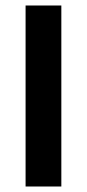

<svg xmlns="http://www.w3.org/2000/svg" viewBox="-20 -678 315 698"><path d="M203 -658H73V0H203Z"/></svg>

Font: Noto Sans Oriya Cond Bold
Style: Bold
Weight: 700
Width: 3
Designer: Amélie Bonet and Sol Matas
Foundry: Google LLC
Version: Version 2.006